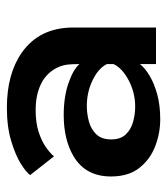

<svg xmlns="http://www.w3.org/2000/svg" viewBox="15 -477 474 544"><g transform="rotate(-90 252.0 -205.0)"><path d="M186 12Q147 12 109.8 -2.2Q72.5 -16.5 48.2 -47.2Q24 -78 24 -127.5Q24 -199.5 81 -233.5Q128.5 -261.5 198 -261.5Q249 -261.5 287.8 -248.2Q326.5 -235 342.5 -217Q342.5 -237 341 -250.5Q339.5 -264 333 -278.5Q318 -310 286.8 -325.5Q255.5 -341 212.5 -341Q176.5 -341 151 -332.8Q125.5 -324.5 108.2 -312.8Q91 -301 81 -289L28 -356.5Q35.5 -367.5 59.8 -382.8Q84 -398 124.2 -410.2Q164.5 -422.5 219 -422.5Q314 -422.5 374.5 -380.5Q446 -330.5 446 -234.5V0H342.5V-45.5Q331 -31 309.2 -18Q287.5 -5 256.5 3.5Q225.5 12 186 12ZM222 -59Q261 -59 296 -77.2Q331 -95.5 342.5 -120.5V-139Q331 -163 297 -179.5Q263 -196 224 -196Q202 -196 180.2 -190.2Q158.5 -184.5 143.8 -169.5Q129 -154.5 129 -127Q129 -100.5 143 -85.8Q157 -71 178.5 -65Q200 -59 222 -59Z"/></g></svg>

Font: Lucymar Sans Medium
Style: Regular
Weight: 500
Foundry: The League of Moveable Type (original font) / Main changes by Cristiano Sobral with portions from Mirco Monsees
Version: Version 2.001;August 30, 2020;FontCreator 13.0.0.2681 64-bit